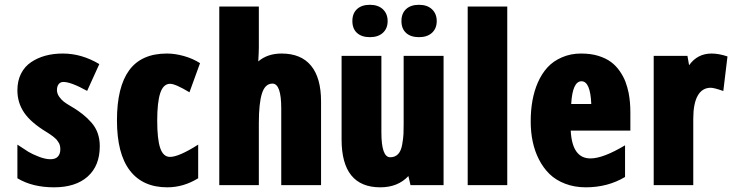

<svg xmlns="http://www.w3.org/2000/svg" viewBox="-20 -779 3088 808"><path d="M233.9 -150.9Q233.9 -169.9 225.1 -181.6Q221.2 -186.5 219.5 -189.5Q217.8 -192.4 211.9 -197.3Q206.1 -202.1 204.3 -203.9Q202.6 -205.6 195.3 -210.4Q188 -215.3 186.8 -216.3Q185.5 -217.3 177.7 -222.2Q110.4 -262.7 81.8 -304.7Q53.2 -346.7 53.2 -398.9Q53.2 -439 68.6 -469.2Q84 -499.5 111.3 -517.6Q165 -553.7 244.4 -553.7Q323.7 -553.7 397.9 -509.3L346.7 -396.5Q278.8 -434.1 247.1 -434.1Q233.9 -434.1 226.8 -424.8Q219.7 -415.5 219.7 -400.4Q219.7 -385.3 229 -372.1Q238.3 -358.9 249 -350.8Q259.8 -342.8 269 -337.4Q278.3 -332 293.7 -322.5Q309.1 -313 328.4 -297.9Q347.7 -282.7 365.2 -262.7Q399.9 -223.1 399.9 -163.6Q399.9 -81.5 349.1 -36.1Q298.3 9.3 207.3 9.3Q116.2 9.3 53.2 -28.8V-170.4Q83.5 -149.9 99.6 -140.1Q115.7 -130.4 143.3 -119.6Q170.9 -108.9 192.1 -108.9Q213.4 -108.9 223.6 -120.1Q233.9 -131.3 233.9 -150.9Z M684.1 9.3Q580.6 9.3 526.4 -61.5Q472.2 -132.3 472.2 -272.7Q472.2 -413.1 523.7 -483.4Q575.2 -553.7 682.6 -553.7Q716.3 -553.7 753.9 -543.2Q791.5 -532.7 821.8 -513.2L777.3 -390.6Q718.3 -426.3 695.8 -426.3Q667.5 -426.3 654.5 -387.7Q641.6 -349.1 641.6 -271Q641.6 -192.9 654.3 -155.8Q667 -118.7 695.3 -118.7Q732.9 -118.7 814 -170.4V-28.8Q752.4 9.3 684.1 9.3Z M1069.3 -751.5V-578.6Q1069.3 -563 1066.9 -520.5Q1105.5 -553.7 1165 -553.7Q1247.1 -553.7 1289.1 -502.4Q1331.1 -451.2 1331.1 -352.1V0H1163.6V-322.3Q1163.6 -427.2 1126.5 -427.2Q1095.7 -427.2 1082.5 -386Q1069.3 -344.7 1069.3 -261.7V0H902.8V-751.5Z M1462.9 -690.4Q1462.9 -722.7 1482.4 -740.7Q1502 -758.8 1536.6 -758.8Q1571.3 -758.8 1591.3 -740Q1611.3 -721.2 1611.3 -690.2Q1611.3 -659.2 1591.3 -640.9Q1571.3 -622.6 1536.6 -622.6Q1502 -622.6 1482.4 -640.4Q1462.9 -658.2 1462.9 -690.4ZM1669.4 -690.4Q1669.4 -722.7 1689 -740.7Q1708.5 -758.8 1743.2 -758.8Q1777.8 -758.8 1797.9 -740Q1817.9 -721.2 1817.9 -690.2Q1817.9 -659.2 1797.9 -640.9Q1777.8 -622.6 1743.2 -622.6Q1708.5 -622.6 1689 -640.4Q1669.4 -658.2 1669.4 -690.4ZM1846.7 0H1707.5L1698.7 -38.1Q1654.3 9.3 1580.6 9.3Q1417.5 9.3 1417.5 -192.4V-543.9H1585V-222.2Q1585 -117.2 1622.1 -117.2Q1663.1 -117.2 1672.4 -169.9Q1677.2 -197.3 1678 -215.1Q1678.7 -232.9 1678.7 -255.4V-543.9H1846.7Z M2114.7 0H1948.2V-751.5H2114.7Z M2445.3 9.3Q2397.5 9.3 2358.2 -5.9Q2318.8 -21 2292.2 -47.1Q2265.6 -73.2 2247.6 -108.9Q2213.4 -176.3 2213.4 -268.1Q2213.4 -362.8 2243.2 -431.2Q2259.3 -468.3 2283.7 -495.1Q2308.1 -522 2345 -537.8Q2381.8 -553.7 2424.6 -553.7Q2467.3 -553.7 2498.8 -543.7Q2530.3 -533.7 2551.3 -518.1Q2572.3 -502.4 2587.9 -480Q2603.5 -457.5 2611.8 -435.8Q2620.1 -414.1 2625.5 -388.2Q2632.8 -350.1 2632.8 -306.6V-229.5H2381.8Q2387.7 -112.3 2464.8 -112.3Q2518.1 -112.3 2610.4 -167.5V-34.2Q2537.6 9.3 2445.3 9.3ZM2427.2 -437Q2389.2 -437 2383.8 -341.3H2468.3Q2464.4 -437 2427.2 -437Z M2974.6 -553.7Q3004.9 -553.7 3041.5 -541.5L3023.9 -396Q2984.9 -409.7 2971.2 -409.7Q2935.1 -409.7 2916.3 -376.5Q2897.5 -343.3 2897.5 -279.3V0H2731V-543.9H2873L2879.9 -504.4Q2915 -553.7 2974.6 -553.7Z"/></svg>

Font: Open Sans Hebrew Condensed Extra Bold
Style: Regular
Weight: 800
Width: 3
Foundry: Ascender Corporation, Yanek Iontef
Version: Version 2.001;PS 002.001;hotconv 1.0.70;makeotf.lib2.5.58329